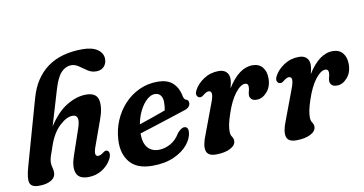

<svg xmlns="http://www.w3.org/2000/svg" viewBox="-72 -912 2106 1110"><g transform="rotate(-10 981.0 -357.0)"><path d="M192.5 -202Q178.5 -164 172.5 -144Q166.5 -124 166.5 -109.5Q166.5 -93.5 170.8 -80.2Q175 -67 175 -50.5Q175 -22 148.5 -5.8Q122 10.5 76.5 10.5Q31.5 10.5 23.2 -16.5Q15 -43.5 34 -110L142.5 -495Q174.5 -607.5 254 -665.5Q333.5 -723.5 460 -723.5Q517 -723.5 548.2 -701.5Q579.5 -679.5 579.5 -645Q579.5 -619 563 -601.2Q546.5 -583.5 517 -583.5Q490 -583.5 467.5 -598.5Q445 -613.5 424 -628.5Q403 -643.5 381 -643.5Q347 -643.5 321.2 -616.5Q295.5 -589.5 276.5 -526.5L213 -313.5Q263 -391.5 321.2 -426.5Q379.5 -461.5 435 -461.5Q496 -461.5 505.5 -416.2Q515 -371 488.5 -300.5L437.5 -159Q415.5 -100.5 443.5 -100.5Q450.5 -100.5 458.2 -103.8Q466 -107 476.5 -115.5Q490.5 -126 500 -120.5Q509 -116.5 510.8 -103.2Q512.5 -90 502 -69.5Q482.5 -34 446.8 -11.8Q411 10.5 366.5 10.5Q310 10.5 296.8 -26.8Q283.5 -64 304.5 -124.5L357 -278Q383 -354.5 337 -354.5Q301.5 -354.5 259.2 -314.8Q217 -275 192.5 -202Z M983.5 -145.5Q981 -109 951.8 -73Q922.5 -37 869.5 -13.2Q816.5 10.5 743 10.5Q652.5 10.5 610.8 -39.5Q569 -89.5 573.5 -170Q576.5 -230 599 -283Q621.5 -336 659.2 -376.5Q697 -417 746.8 -440Q796.5 -463 854 -463Q914.5 -463 945.2 -432.8Q976 -402.5 984 -355.5Q988.5 -336 998.5 -332.5Q1014 -328.5 1014.5 -312Q1015 -299 1006.2 -288.8Q997.5 -278.5 975 -272Q940 -260.5 891.8 -244.8Q843.5 -229 794 -213.2Q744.5 -197.5 706.5 -185.5Q706 -130 729.5 -102Q753 -74 794.5 -74Q830 -74 864 -93Q898 -112 920.5 -150.5Q945 -179 964 -177Q975 -176 979.8 -167Q984.5 -158 983.5 -145.5ZM826.5 -395.5Q803.5 -395.5 780.2 -374.8Q757 -354 738.5 -318.5Q720 -283 712 -238Q748.5 -250.5 791.5 -265.2Q834.5 -280 867.5 -292.5Q872 -312 872 -341.5Q872 -366 860.2 -380.8Q848.5 -395.5 826.5 -395.5Z M1081 -332Q1069.5 -333 1064 -344.8Q1058.5 -356.5 1067.5 -374Q1085 -410 1124.8 -436.2Q1164.5 -462.5 1213 -462.5Q1242.5 -462.5 1258 -447.2Q1273.5 -432 1273.5 -406Q1273.5 -394.5 1271 -381Q1268.5 -367.5 1264.5 -352Q1331.5 -461.5 1412 -461.5Q1449 -461.5 1469.8 -437.2Q1490.5 -413 1490.5 -371.5Q1490.5 -322.5 1463.2 -291.8Q1436 -261 1403.5 -261Q1380.5 -261 1371.2 -271.5Q1362 -282 1362 -294.5Q1362 -306.5 1365.8 -317.8Q1369.5 -329 1369.5 -343Q1369.5 -363.5 1351 -363.5Q1324.5 -363.5 1292.8 -322.5Q1261 -281.5 1236.5 -207.5Q1224 -170 1219.8 -147.8Q1215.5 -125.5 1215.5 -107Q1215.5 -87.5 1224 -75.5Q1232.5 -63.5 1232.5 -50Q1232.5 -23.5 1199.8 -6.8Q1167 10 1115.5 10Q1067.5 10 1059.2 -22.2Q1051 -54.5 1075.5 -114L1140.5 -288Q1167.5 -357 1136 -357Q1123 -357 1103.5 -341Q1090.5 -330 1081 -332Z M1552 -332Q1540.5 -333 1535 -344.8Q1529.5 -356.5 1538.5 -374Q1556 -410 1595.8 -436.2Q1635.5 -462.5 1684 -462.5Q1713.5 -462.5 1729 -447.2Q1744.5 -432 1744.5 -406Q1744.5 -394.5 1742 -381Q1739.5 -367.5 1735.5 -352Q1802.5 -461.5 1883 -461.5Q1920 -461.5 1940.8 -437.2Q1961.5 -413 1961.5 -371.5Q1961.5 -322.5 1934.2 -291.8Q1907 -261 1874.5 -261Q1851.5 -261 1842.2 -271.5Q1833 -282 1833 -294.5Q1833 -306.5 1836.8 -317.8Q1840.5 -329 1840.5 -343Q1840.5 -363.5 1822 -363.5Q1795.5 -363.5 1763.8 -322.5Q1732 -281.5 1707.5 -207.5Q1695 -170 1690.8 -147.8Q1686.5 -125.5 1686.5 -107Q1686.5 -87.5 1695 -75.5Q1703.5 -63.5 1703.5 -50Q1703.5 -23.5 1670.8 -6.8Q1638 10 1586.5 10Q1538.5 10 1530.2 -22.2Q1522 -54.5 1546.5 -114L1611.5 -288Q1638.5 -357 1607 -357Q1594 -357 1574.5 -341Q1561.5 -330 1552 -332Z"/></g></svg>

Font: Fraunces 72pt SuperSoft SemiBold
Style: Italic
Weight: 600
Italic angle: -16°
Version: Version 1.000;[b76b70a41]